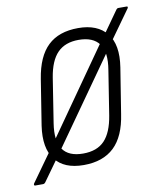

<svg xmlns="http://www.w3.org/2000/svg" viewBox="-89 -596 595 705"><g transform="rotate(-10 208.5 -243.5)"><path d="M-14 51Q-17 51 -18 49Q-19 47 -17 43L66 -73L77 -88L317 -430L329 -445L392 -534Q394 -536 395.5 -537Q397 -538 400 -538H430Q433 -538 434 -536.5Q435 -535 433 -531L350 -415L337 -396L97 -56L85 -39L24 46Q20 51 15 51ZM175 8Q102 8 68.5 -35.5Q35 -79 47 -161L74 -331Q87 -413 128 -452Q169 -491 241 -491Q313 -491 347.5 -448Q382 -405 369 -322L342 -153Q330 -71 288.5 -31.5Q247 8 175 8ZM180 -34Q232 -34 260 -63.5Q288 -93 298 -155L324 -320Q335 -385 312 -416.5Q289 -448 235 -448Q185 -448 156.5 -419Q128 -390 118 -328L92 -162Q82 -98 104 -66Q126 -34 180 -34Z"/></g></svg>

Font: Sofia Sans Condensed Light
Style: Italic
Weight: 300
Italic angle: -9°
Version: Version 4.100